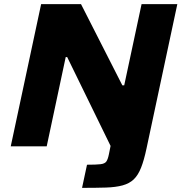

<svg xmlns="http://www.w3.org/2000/svg" viewBox="-20 -708 878 929"><path d="M377 201 401 89Q446 89 466.5 86.5Q487 84 494.5 73.5Q502 63 507 38L515 -2L305 -432H298L206 0H32L179 -688H372L572 -295H581L665 -688H838L689 10Q677 67 662.5 103.5Q648 140 627 160Q606 180 573 189Q540 198 492.5 199.5Q445 201 377 201Z"/></svg>

Font: Saira Expanded
Style: Bold Italic
Weight: 700
Width: 7
Italic angle: -12°
Designer: Hector Gatti with collaboration of the Omnibus-Type team
Foundry: Omnibus-Type
Version: Version 1.101